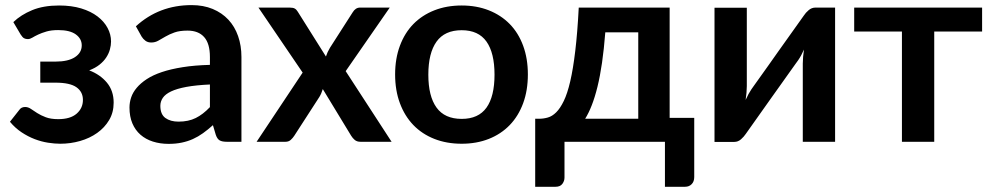

<svg xmlns="http://www.w3.org/2000/svg" viewBox="-20 -542 3786 734"><path d="M31 -457.5Q60 -485.5 103 -503.2Q146 -521 206 -521Q253.5 -521 290.5 -509.8Q327.5 -498.5 352.8 -479.2Q378 -460 391.2 -435.2Q404.5 -410.5 404.5 -383.5Q404.5 -369 400.2 -353.2Q396 -337.5 386.2 -322.5Q376.5 -307.5 360.5 -294.8Q344.5 -282 321 -273Q363 -257 388.8 -226Q414.5 -195 414.5 -149.5Q414.5 -112 397.2 -83Q380 -54 351.5 -33.8Q323 -13.5 286.2 -3Q249.5 7.5 210.5 7.5Q188.5 7.5 163.2 3.5Q138 -0.5 112.5 -10.2Q87 -20 62.5 -36.2Q38 -52.5 18 -76.5L53.5 -121.5Q61 -133 76 -133Q87.5 -133 98 -125.8Q108.5 -118.5 122.2 -109.8Q136 -101 155 -93.8Q174 -86.5 202.5 -86.5Q249 -86.5 273 -107.5Q297 -128.5 297 -160Q297 -191 272.2 -208.5Q247.5 -226 192 -226H134V-306.5H192Q240.5 -306.5 266.5 -323.5Q292.5 -340.5 292.5 -368.5Q292.5 -394 269.8 -410.5Q247 -427 202.5 -427Q176 -427 157.5 -421.5Q139 -416 125.8 -409.8Q112.5 -403.5 103.5 -398Q94.5 -392.5 86.5 -392.5Q78 -392.5 72 -395.8Q66 -399 59 -410Z M782.5 -219Q729 -216.5 692.5 -209.8Q656 -203 634 -192.5Q612 -182 602.5 -168Q593 -154 593 -137.5Q593 -105 612.2 -91Q631.5 -77 662.5 -77Q700.5 -77 728.2 -90.8Q756 -104.5 782.5 -132.5ZM499.5 -441.5Q588 -522.5 712.5 -522.5Q757.5 -522.5 793 -507.8Q828.5 -493 853 -466.8Q877.5 -440.5 890.2 -404Q903 -367.5 903 -324V0H847Q829.5 0 820 -5.2Q810.5 -10.5 805 -26.5L794 -63.5Q774.5 -46 756 -32.8Q737.5 -19.5 717.5 -10.5Q697.5 -1.5 674.8 3.2Q652 8 624.5 8Q592 8 564.5 -0.8Q537 -9.5 517 -27Q497 -44.5 486 -70.5Q475 -96.5 475 -131Q475 -150.5 481.5 -169.8Q488 -189 502.8 -206.5Q517.5 -224 541 -239.5Q564.5 -255 598.8 -266.5Q633 -278 678.5 -285.2Q724 -292.5 782.5 -294V-324Q782.5 -375.5 760.5 -400.2Q738.5 -425 697 -425Q667 -425 647.2 -418Q627.5 -411 612.5 -402.2Q597.5 -393.5 585.2 -386.5Q573 -379.5 558 -379.5Q545 -379.5 536 -386.2Q527 -393 521.5 -402Z M1477 0H1358Q1344.5 0 1336.2 -7Q1328 -14 1322.5 -23L1214 -201.5Q1211.5 -193 1208.2 -185.5Q1205 -178 1201 -171.5L1105 -23Q1099.5 -14.5 1091.5 -7.2Q1083.5 0 1071.5 0H961L1137 -264.5L968 -513H1087Q1100.5 -513 1107 -509.2Q1113.5 -505.5 1118.5 -497L1226 -326Q1231.5 -343 1241.5 -359.5L1328 -494.5Q1339 -513 1356.5 -513H1470L1301.5 -270Z M1745 -521Q1802 -521 1848.8 -502.5Q1895.5 -484 1928.8 -450Q1962 -416 1980 -367Q1998 -318 1998 -257.5Q1998 -196.5 1980 -147.5Q1962 -98.5 1928.8 -64Q1895.5 -29.5 1848.8 -11Q1802 7.5 1745 7.5Q1687.5 7.5 1640.5 -11Q1593.5 -29.5 1560.2 -64Q1527 -98.5 1508.8 -147.5Q1490.5 -196.5 1490.5 -257.5Q1490.5 -318 1508.8 -367Q1527 -416 1560.2 -450Q1593.5 -484 1640.5 -502.5Q1687.5 -521 1745 -521ZM1745 -87.5Q1809 -87.5 1839.8 -130.5Q1870.5 -173.5 1870.5 -256.5Q1870.5 -339.5 1839.8 -383Q1809 -426.5 1745 -426.5Q1680 -426.5 1648.8 -382.8Q1617.5 -339 1617.5 -256.5Q1617.5 -174 1648.8 -130.8Q1680 -87.5 1745 -87.5Z M2420 -88V-418.5H2294Q2289 -354 2281.5 -302.2Q2274 -250.5 2264 -210Q2254 -169.5 2242.2 -139.5Q2230.5 -109.5 2217 -88ZM2634 -91.5V135Q2634 152 2624.2 162Q2614.5 172 2599 172H2522V0H2138V137Q2138 150 2129.8 161Q2121.5 172 2104 172H2026V-88H2040.5Q2058 -88 2074.5 -92.8Q2091 -97.5 2106.2 -112.5Q2121.5 -127.5 2135.2 -155.8Q2149 -184 2160 -231.2Q2171 -278.5 2179.2 -347.5Q2187.5 -416.5 2192.5 -513H2540V-91.5Z M3172.5 -513V0H3049V-299.5Q3049 -311 3050.2 -324.8Q3051.5 -338.5 3053.5 -352.5Q3043.5 -329.5 3031.5 -312Q3030.5 -311 3021.5 -298.2Q3012.5 -285.5 2998.2 -265.5Q2984 -245.5 2966 -220.2Q2948 -195 2929.5 -169Q2886 -107.5 2831 -30Q2824 -19.5 2812.8 -9.5Q2801.5 0.5 2787 0.5H2711.5V-512.5H2835V-213Q2835 -201.5 2833.8 -187.8Q2832.5 -174 2830.5 -160Q2841.5 -184.5 2852.5 -200.5Q2853 -201.5 2862 -214Q2871 -226.5 2885.2 -246.5Q2899.5 -266.5 2917.5 -291.8Q2935.5 -317 2954 -343.5Q2997.5 -405 3053 -482.5Q3060 -493.5 3071.5 -503.2Q3083 -513 3097.5 -513Z M3734.5 -421.5H3551.5V0H3428V-421.5H3245.5V-513H3734.5Z"/></svg>

Font: Lato 2
Style: Bold
Weight: 700
Designer: Lukasz Dziedzic with Adam Twardoch and Botio Nikoltchev
Foundry: tyPoland Lukasz Dziedzic
Version: Version 2.015; 2015-08-06; http://www.latofonts.com/